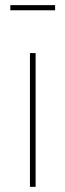

<svg xmlns="http://www.w3.org/2000/svg" viewBox="-20 -725 253 745"><path d="M193.8 -685.1H20V-705.1H193.8ZM118.2 -519V0H96.2V-519Z"/></svg>

Font: Fira Sans Compressed Thin
Style: Regular
Weight: 100
Width: 1
Designer: Carrois Corporate & Edenspiekermann AG
Foundry: Carrois Corporate GbR & Edenspiekermann AG
Version: Version 4.203;PS 004.203;hotconv 1.0.88;makeotf.lib2.5.64775